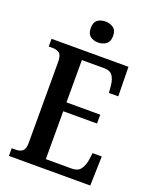

<svg xmlns="http://www.w3.org/2000/svg" viewBox="-165 -1007 888 1100"><g transform="rotate(20 279.0 -456.5)"><path d="M27 0V-47H53Q78 -47 93 -59.5Q108 -72 108 -108V-601Q108 -644 91.5 -655.5Q75 -667 52 -667H27V-714H496L499 -535H442L438 -579Q435 -614 420 -636.5Q405 -659 368 -659H232V-401H438V-347H232V-55H391Q428 -55 444.5 -78.5Q461 -102 466 -135L472 -179H528L523 0ZM284 -785Q255 -785 236 -800Q217 -815 217 -849Q217 -884 236 -898.5Q255 -913 284 -913Q312 -913 332.5 -898.5Q353 -884 353 -849Q353 -815 332.5 -800Q312 -785 284 -785Z"/></g></svg>

Font: Noto Serif Khmer Condensed SemiBold
Style: Regular
Weight: 600
Width: 3
Designer: Danh Hong and the Monotype Design Team
Foundry: Monotype Imaging Inc.
Version: Version 2.004; ttfautohint (v1.8.4.7-5d5b)